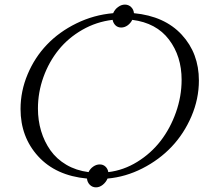

<svg xmlns="http://www.w3.org/2000/svg" viewBox="-20 -766 902 830"><path d="M68.8 -294.9Q68.8 -372.1 99.4 -444.8Q129.9 -517.6 182.9 -573Q235.8 -628.4 310.5 -665Q385.3 -701.7 469.2 -709Q476.1 -725.1 490.2 -735.6Q504.4 -746.1 520 -746.1Q535.6 -746.1 546.6 -735.6Q557.6 -725.1 559.1 -709Q691.4 -696.3 765.6 -616Q839.8 -535.6 839.8 -418Q839.8 -338.4 807.6 -263.2Q775.4 -188 721.9 -131.6Q668.5 -75.2 595.7 -38.1Q522.9 -1 444.8 5.9Q438 22 424.1 33Q410.2 43.9 395 43.9Q379.4 43.9 368.4 33Q357.4 22 356 5.9Q221.2 -6.8 145 -90.3Q68.8 -173.8 68.8 -294.9ZM144 -296.9Q144 -245.6 157.7 -199.7Q171.4 -153.8 198 -116.2Q224.6 -78.6 266.8 -53.7Q309.1 -28.8 362.8 -22Q369.6 -36.6 383.1 -45.9Q396.5 -55.2 411.1 -55.2Q425.8 -55.2 435.8 -45.9Q445.8 -36.6 448.2 -22Q514.2 -29.8 573.5 -66.4Q632.8 -103 674.6 -157.2Q716.3 -211.4 740.7 -280.5Q765.1 -349.6 765.1 -420.9Q765.1 -522.9 710.4 -595Q655.8 -667 551.8 -680.2Q544.4 -665.5 531.5 -656.2Q518.6 -647 503.9 -647Q489.3 -647 479.5 -656.2Q469.7 -665.5 466.8 -680.2Q396.5 -671.9 335.7 -637Q274.9 -602.1 233.2 -550.3Q191.4 -498.5 167.7 -432.6Q144 -366.7 144 -296.9Z"/></svg>

Font: Dihjauti
Style: Italic
Weight: 400
Italic angle: -9°
Designer: T. Christopher White
Version: Version 3.0.0